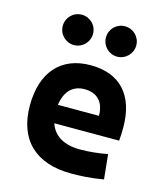

<svg xmlns="http://www.w3.org/2000/svg" viewBox="-114 -842 813 940"><g transform="rotate(15 293.0 -372.5)"><path d="M334 9.8C376 9.8 431.2 7.8 497.6 -3.9L484.9 -128.9C437.5 -120.1 392.6 -115.2 345.7 -115.2C264.6 -115.2 211.4 -146.5 191.4 -206.5H520C522 -227.5 522.9 -249 522.9 -273.4C522.9 -438.5 438.5 -527.3 291 -527.3C140.1 -527.3 53.2 -428.7 53.2 -259.8C53.2 -85.9 154.8 9.8 334 9.8ZM403.3 -601.1C445.8 -601.1 480.5 -635.7 480.5 -678.2C480.5 -721.2 445.8 -754.9 403.3 -754.9C360.8 -754.9 326.7 -721.2 326.7 -678.2C326.7 -635.7 360.8 -601.1 403.3 -601.1ZM184.6 -601.1C227.1 -601.1 261.2 -635.7 261.2 -678.2C261.2 -721.2 227.1 -754.9 184.6 -754.9C142.1 -754.9 107.9 -721.2 107.9 -678.2C107.9 -635.7 142.1 -601.1 184.6 -601.1ZM185.1 -298.3C194.3 -367.7 232.4 -406.2 292 -406.2C355.5 -406.2 393.1 -368.2 393.1 -298.3Z"/></g></svg>

Font: Cascadia Mono NF
Style: Bold
Weight: 700
Monospace: yes
Designer: Aaron Bell
Foundry: Saja Typeworks
Version: Version 2404.023